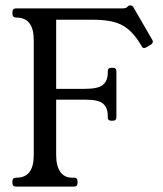

<svg xmlns="http://www.w3.org/2000/svg" viewBox="-20 -691 604 711"><path d="M188 -116Q188 -77 203 -55Q218 -33 247 -33H254Q267 -33 267 -20V-13Q267 0 254 0H40Q26 0 26 -13V-20Q26 -33 40 -33H41Q105 -33 105 -116V-543Q105 -626 40 -626Q26 -626 26 -640V-646Q26 -660 40 -660H433Q445 -660 450 -664L455 -669Q457 -671 463 -671Q470 -671 474 -664L543 -545Q546 -541 546 -537Q546 -531 539 -526L524 -517Q517 -513 514 -513Q507 -513 504 -521L501 -526Q479 -563 454.5 -583Q430 -603 398.5 -610.5Q367 -618 323 -618H188V-362H295Q344 -362 361.5 -377Q379 -392 379 -421V-427Q379 -440 392 -440H398Q411 -440 411 -427V-257Q411 -244 398 -244H392Q379 -244 379 -257V-263Q379 -292 362 -307Q345 -322 295 -322H188Z"/></svg>

Font: Young Serif Light
Style: Regular
Weight: 300
Designer: Bastien Sozeau
Foundry: NBR — Bastien Sozeau
Version: Version 5.001